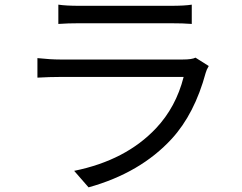

<svg xmlns="http://www.w3.org/2000/svg" viewBox="-20 -765 1040 826"><path d="M878 -481Q868 -464 865 -452Q817 -275 719 -168Q584 -21 361 41L299 -30Q521 -75 651 -213Q737 -304 770 -434H239Q195 -434 141 -431V-515Q197 -509 239 -509H766Q806 -509 821 -517ZM231 -745Q264 -740 321 -740H714Q775 -740 805 -745V-662Q769 -665 713 -665H321Q272 -665 231 -662Z"/></svg>

Font: 思源黑体R
Style: Regular
Weight: 400
Designer: Ryoko NISHIZUKA  (kana & ideographs); Paul D. Hunt (Latin, Greek & Cyrillic); Wenlong ZHANG  (bopomofo); Sandoll Communi
Foundry: Adobe Systems Incorporated
Version: Version 1.00 June 24, 2014, initial release